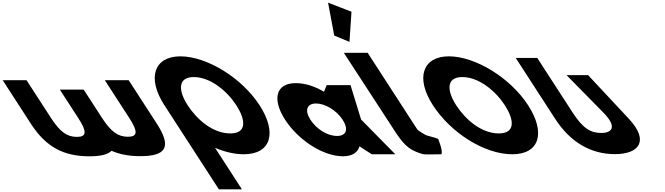

<svg xmlns="http://www.w3.org/2000/svg" viewBox="-301 -1145 4935 1425"><path d="M-104.2 -550H-281.2L-71.4 -226C40 -54 170.7 15 362.7 15C445.2 15 499.8 2.3 526.5 -25.9C589.2 1.6 659.6 14 741.1 14C933.1 14 974.4 -55 863 -227L653.8 -550H476.8L658.1 -270C723.5 -169 721.8 -130 647.8 -130C573.8 -130 521.5 -169 456.1 -270L320.1 -480H143.1L279.8 -269C345.2 -168 343.4 -129 269.4 -129C195.4 -129 143.2 -168 77.8 -269Z M1091.7 -363.9C1023.9 -468.5 1014 -573 1137.3 -573C1261.4 -573 1385.2 -468.5 1452.9 -363.9C1520.6 -259.4 1535.6 -154.8 1408.1 -154.8C1277.2 -154.8 1159.4 -259.4 1091.7 -363.9ZM919.1 -363.9C921.8 -359.8 924.5 -355.7 927.2 -351.7L1323.4 260H1494.4L1294.9 -48.1C1366.8 -17.5 1439.8 -0.1 1508.3 -0.1C1709.8 -0.1 1758.1 -159.1 1625.5 -363.9C1492.8 -568.8 1232.3 -726.9 1037.6 -726.9C844.7 -726.9 786.4 -568.8 919.1 -363.9Z M1815.2 -256C1912.3 -106 2095.7 15 2245.7 15C2315.7 15 2355.6 -16 2366.4 -58H2368.4L2458 0H2633L2378.9 -258L2300.7 -513H2123.7L2103.5 -464C2034.9 -505 1963 -528 1894 -528C1744 -528 1718 -406 1815.2 -256ZM2003.2 -256C1957.2 -327 1977.8 -377 2044.8 -377C2110.8 -377 2196.2 -327 2242.2 -256C2287.5 -186 2269.9 -136 2200.9 -136C2128.9 -136 2048.5 -186 2003.2 -256Z M2179.6 -881.2 2292.8 -834.1 2307.7 -1058 2133.8 -1125.2ZM2250.8 -753H2427.8L2791.8 -191C2803.6 -173 2826.8 -161.8 2854.5 -145C2869.7 -135.7 2936 -124 2951.3 -113C2951.3 -113 2989.5 -21.3 2974.6 0C2890.5 0 2854.3 4.3 2830.6 -3C2746.2 -28.9 2707.2 -57.6 2645.1 -148L2644.6 -148L2632.6 -166.5C2625.9 -176.7 2619 -187.5 2611.6 -199L2611 -200Z M2912.1 -363.9C3044.8 -159.1 3293.9 -0.1 3501.3 -0.1C3702.8 -0.1 3751.1 -159.1 3618.5 -363.9C3485.8 -568.8 3225.3 -726.9 3030.6 -726.9C2837.7 -726.9 2779.4 -568.8 2912.1 -363.9ZM3084.7 -363.9C3016.9 -468.5 3007 -573 3130.3 -573C3254.4 -573 3378.2 -468.5 3445.9 -363.9C3513.6 -259.4 3528.6 -154.8 3401.1 -154.8C3270.2 -154.8 3152.4 -259.4 3084.7 -363.9Z M4063.5 -587.5H3903.7L4176.9 -309.5C4284 -200.5 4239.2 -158.2 4161 -158.2C4082.8 -158.2 4025 -192.2 3949.1 -309.5L3686.4 -715H3526.6L3819.5 -262.8C3931.8 -89.4 4084.3 -1 4262.8 -1C4441.3 -1 4520.4 -98.6 4366.9 -262.8Z"/></svg>

Font: Hussar
Style: BdOpOblSeven
Weight: 700
Foundry: Cannot Into Space Fonts
Version: Version 2.00